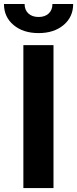

<svg xmlns="http://www.w3.org/2000/svg" viewBox="-72 -957 392 977"><path d="M200.2 -727.5V0H46.9V-727.5ZM124.5 -788.6Q45.9 -788.6 -2.9 -829.6Q-51.8 -870.6 -51.8 -936.5H53.2Q53.2 -906.2 72.5 -888.4Q91.8 -870.6 124.5 -870.6Q156.7 -870.6 175.8 -888.4Q194.8 -906.2 194.8 -936.5H300.3Q300.3 -870.6 251.5 -829.6Q202.6 -788.6 124.5 -788.6Z"/></svg>

Font: Inter Tight
Style: Bold
Weight: 700
Designer: Rasmus Andersson
Foundry: rsms
Version: Version 3.004; ttfautohint (v1.8.4.7-5d5b)